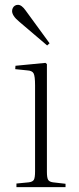

<svg xmlns="http://www.w3.org/2000/svg" viewBox="-20 -774 328 794"><path d="M48 0V-15L99 -20Q115 -22 120 -30.5Q125 -39 125 -65V-421Q125 -459 119 -470.5Q113 -482 92 -483L43 -488L44 -502L168 -514L174 -509V-63Q174 -39 179 -30.5Q184 -22 199 -20L251 -14V0ZM175 -586 61 -683Q44 -697 37 -708Q30 -719 30 -728Q30 -735 33 -741Q36 -747 41.5 -750.5Q47 -754 54 -754Q62 -754 69.5 -748.5Q77 -743 85 -732L185 -595Z"/></svg>

Font: Literata 60pt ExtraLight
Style: Regular
Weight: 250
Designer: Latin by Veronika Burian and Jose Scaglione. Greek by Irene Vlachou. Cyrillic by Vera Evstafieva.
Foundry: TypeTogether
Version: Version 3.103;gftools[0.9.29]